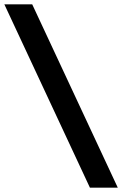

<svg xmlns="http://www.w3.org/2000/svg" viewBox="-32 -732 574 882"><path d="M381 130 -12 -712H116L509 130Z"/></svg>

Font: Overpass
Style: Bold
Weight: 700
Designer: Delve Withrington, Dave Bailey, Thomas Jockin
Foundry: Delve Fonts LLC
Version: Version 4.000; ttfautohint (v1.8.3)